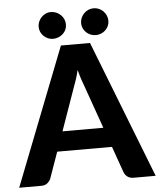

<svg xmlns="http://www.w3.org/2000/svg" viewBox="-69 -957 840 1009"><g transform="rotate(-5 351.0 -453.0)"><path d="M459 -275.5 380.5 -497.5Q373.5 -515 365.8 -538.5Q358 -562 351 -589.5Q344 -561.5 336.2 -537.8Q328.5 -514 321.5 -496.5L243.5 -275.5ZM711 0H594.5Q575 0 562.8 -9.2Q550.5 -18.5 544.5 -33L495.5 -171.5H206.5L157.5 -33Q152.5 -20.5 140 -10.2Q127.5 0 108.5 0H-9L274.5 -725.5H428ZM310.5 -833.5Q310.5 -819 304.8 -806.2Q299 -793.5 288.8 -784.2Q278.5 -775 265 -769.5Q251.5 -764 236.5 -764Q222.5 -764 210 -769.5Q197.5 -775 187.8 -784.2Q178 -793.5 172.2 -806.2Q166.5 -819 166.5 -833.5Q166.5 -848 172.2 -861.2Q178 -874.5 187.8 -884.2Q197.5 -894 210 -899.8Q222.5 -905.5 236.5 -905.5Q251.5 -905.5 265 -899.8Q278.5 -894 288.8 -884.2Q299 -874.5 304.8 -861.2Q310.5 -848 310.5 -833.5ZM534.5 -833.5Q534.5 -819 528.8 -806.2Q523 -793.5 513.2 -784.2Q503.5 -775 490.5 -769.5Q477.5 -764 462.5 -764Q447.5 -764 434.5 -769.5Q421.5 -775 411.8 -784.2Q402 -793.5 396.2 -806.2Q390.5 -819 390.5 -833.5Q390.5 -848 396.2 -861.2Q402 -874.5 411.8 -884.2Q421.5 -894 434.5 -899.8Q447.5 -905.5 462.5 -905.5Q477.5 -905.5 490.5 -899.8Q503.5 -894 513.2 -884.2Q523 -874.5 528.8 -861.2Q534.5 -848 534.5 -833.5Z"/></g></svg>

Font: LatoLatin Heavy
Style: Regular
Weight: 800
Designer: Lukasz Dziedzic with Adam Twardoch and Botio Nikoltchev
Foundry: tyPoland Lukasz Dziedzic
Version: Version 2.015; 2015-08-06; http://www.latofonts.com/